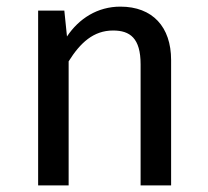

<svg xmlns="http://www.w3.org/2000/svg" viewBox="-20 -559 626 579"><path d="M343 -539C274 -539 218 -503 182 -449L174 -527H95V0H187V-374C222 -430 262 -467 321 -467C372 -467 404 -444 404 -365V0H496V-378C496 -478 440 -539 343 -539Z"/></svg>

Font: FSans
Style: Regular
Weight: 400
Designer: Carrois Corporate & Edenspiekermann AG
Foundry: Carrois Corporate GbR & Edenspiekermann AG
Version: Version 4.106;PS 004.106;hotconv 1.0.70;makeotf.lib2.5.58329